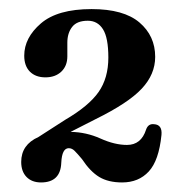

<svg xmlns="http://www.w3.org/2000/svg" viewBox="-20 -732 393 412"><path d="M25.5 -384.5Q25.5 -421.5 62.5 -438L120 -475Q170.5 -504.5 191.5 -534.5Q212.5 -564.5 212.5 -608.5Q212.5 -651 201 -669.2Q189.5 -687.5 168.5 -687.5Q145 -687.5 134.8 -674.2Q124.5 -661 124.5 -640.5V-611Q124.5 -590.5 111.5 -578.2Q98.5 -566 77.5 -566Q56.5 -566 44.2 -578.2Q32 -590.5 32 -612.5Q32 -651 67.8 -681.8Q103.5 -712.5 176.5 -712.5Q245.5 -712.5 279.2 -683.8Q313 -655 313 -610Q313 -572.5 284.2 -541.8Q255.5 -511 185.5 -476.5L131.5 -449Q165 -448.5 195.5 -434.8Q226 -421 252.5 -421Q283 -421 293.5 -454Q298 -467 310.5 -465.5Q328.5 -464.5 326.5 -442.5Q321 -387.5 299.2 -364Q277.5 -340.5 242 -340.5Q212.5 -340.5 193 -352.2Q173.5 -364 156 -390.5Q146 -402.5 140.2 -408.2Q134.5 -414 127.5 -414Q113 -414 111.5 -383Q110 -340.5 68 -340.5Q48.5 -340.5 37 -352.2Q25.5 -364 25.5 -384.5Z"/></svg>

Font: Fraunces 72pt Soft SemiBold
Style: Regular
Weight: 600
Version: Version 1.000;[b76b70a41]